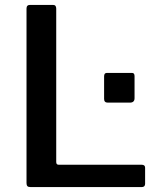

<svg xmlns="http://www.w3.org/2000/svg" viewBox="-20 -762 650 782"><path d="M88 -727Q88 -742 102 -742H196Q209 -742 209 -727V-102Q209 -91 219 -91H557Q571 -91 571 -79V-13Q571 -7 567.5 -3.5Q564 0 557 0H105Q95 0 91.5 -4Q88 -8 88 -16V-727ZM528 -362Q528 -344 509 -344H419Q404 -344 404 -359V-451Q404 -465 415 -465H518Q528 -465 528 -452Z"/></svg>

Font: Libre Franklin Thin Medium
Style: Regular
Weight: 500
Version: Version 3.000